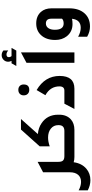

<svg xmlns="http://www.w3.org/2000/svg" viewBox="510 -1501 1111 2317"><g transform="rotate(-90 1065.5 -342.5)"><path d="M340.8 -121.1H431.2V0H329.1Q294.9 0 266.1 -8.8Q252.9 87.4 189 143.1Q130.9 192.9 49.8 192.9Q-13.2 192.9 -73.2 161.1V50.8Q-21.5 79.6 28.8 80.1Q84 80.1 114.5 44.4Q145 8.8 145 -54.2V-377.9L227.1 -420.9L270 -443.8V-442.9L271 -443.8V-192.9Q271 -153.8 286.9 -137.5Q302.7 -121.1 340.8 -121.1Z M606 -440.9Q681.2 -435.1 737.8 -396Q839.8 -327.1 839.8 -196.8V-184.1Q839.8 -94.2 783.7 -43Q734.9 0 656.7 0H371.1V-121.1H644Q713.9 -121.1 713.9 -189.9V-195.8Q713.9 -250 672.4 -283.9Q630.9 -317.9 564 -317.9Q514.2 -317.9 458 -297.9V-418.9L660.6 -645H788.1Z M1139.6 -544.9Q1109.9 -544.9 1091.6 -563Q1073.2 -581.1 1073.2 -611.8Q1073.2 -640.6 1091.3 -658.7Q1109.4 -676.8 1139.6 -676.8Q1169.4 -676.8 1187 -659.4Q1204.6 -642.1 1204.6 -611.8Q1204.6 -544.9 1139.6 -544.9ZM909.2 0 972.7 -121.1H1130.4Q1181.2 -121.1 1181.6 -180.2Q1181.6 -291 1075.2 -350.1L1137.2 -456.1Q1307.1 -356 1307.6 -178.2Q1307.6 0 1153.3 0Z M1427.7 -701.2 1460 -758.8H1489.7Q1478.5 -778.8 1479 -799.8Q1479 -832 1502.4 -855Q1525.9 -877.9 1559.1 -877.9Q1588.9 -877.9 1614.7 -856.9V-798.8Q1590.8 -819.8 1566.9 -819.8Q1533.7 -819.8 1534.2 -790Q1534.2 -774.9 1546.9 -758.8H1646L1613.8 -701.2ZM1465.8 0V-578.1L1591.8 -645V0Z M1997.6 -28.8Q1966.8 -22.9 1933.6 -22.9Q1841.8 -22.9 1786.6 -91.8Q1741.7 -149.9 1741.7 -231.9Q1741.7 -341.8 1801.8 -404.8Q1855 -460.9 1941.4 -460.9Q2030.3 -460.9 2080.6 -403.8Q2123.5 -355 2123.5 -275.9V-62Q2123.5 56.2 2061.5 124Q2003.4 188 1903.8 188Q1840.8 188 1780.8 153.8V44.9Q1835 75.7 1888.7 76.2Q1985.4 76.2 1997.6 -28.8ZM1998.5 -277.8Q1998.5 -343.8 1941.4 -344.2Q1905.3 -344.2 1885 -315.2Q1864.7 -286.1 1864.7 -235.8Q1864.7 -129.9 1940.4 -129.9Q1980.5 -129.9 1998.5 -149.9Z"/></g></svg>

Font: Tajawal
Style: Bold
Weight: 700
Designer: Boutros Fonts
Foundry: Created by Boutros International 2017
Version: Version 1.700